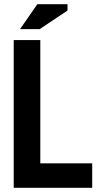

<svg xmlns="http://www.w3.org/2000/svg" viewBox="-20 -890 464 910"><path d="M417 0H45V-700H171V-116H417ZM157 -870H300V-840L168 -752H75Z"/></svg>

Font: PT Sans Narrow
Style: Bold
Weight: 700
Width: 3
Designer: A.Korolkova, O.Umpeleva, V.Yefimov
Foundry: ParaType Ltd
Version: Version 2.003W OFL